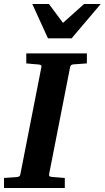

<svg xmlns="http://www.w3.org/2000/svg" viewBox="-35 -937 522 957"><path d="M398 -621V-671H96V-621C123 -618 153 -616 153 -616C166 -615 174 -613 171 -601L67 -71C65 -57 59 -55 44 -54C44 -54 14 -52 -15 -50V0H288V-50C256 -53 225 -55 225 -55C212 -56 208 -59 210 -70L314 -600C316 -609 319 -615 329 -616ZM467 -917H384L279 -823L209 -917H126L204 -746H322Z"/></svg>

Font: Veleka
Style: Bold Italic
Weight: 700
Italic angle: -12°
Designer: Stefan Peev, Context Ltd, 2016; SIL International, 1997-2014.
Foundry: Stefan Peev, Context Ltd, 2016
Version: Version 5.000